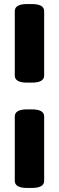

<svg xmlns="http://www.w3.org/2000/svg" viewBox="-20 -790 290 948"><path d="M114 -382Q53 -382 53 -417V-735Q53 -770 114 -770H137Q198 -770 198 -735V-417Q198 -382 137 -382ZM114 138Q53 138 53 103V-215Q53 -250 114 -250H137Q198 -250 198 -215V103Q198 138 137 138Z"/></svg>

Font: Asap Black
Style: Regular
Weight: 900
Designer: Pablo Cosgaya
Foundry: Omnibus-Type
Version: Version 3.001; ttfautohint (v1.8.4.7-5d5b)